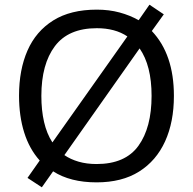

<svg xmlns="http://www.w3.org/2000/svg" viewBox="-20 -766 821 817"><path d="M720 -358Q720 -247 682.5 -164.5Q645 -82 572 -36Q499 10 391 10Q279 10 206 -37L158 31L97 -9L149 -83Q105 -132 83 -202Q61 -272 61 -359Q61 -469 97 -551Q133 -633 206.5 -679Q280 -725 392 -725Q444 -725 488.5 -713Q533 -701 570 -680L616 -746L677 -705L626 -634Q720 -535 720 -358ZM156 -358Q156 -297 167.5 -247Q179 -197 203 -160L522 -611Q470 -646 392 -646Q271 -646 213.5 -569.5Q156 -493 156 -358ZM625 -358Q625 -487 574 -560L254 -106Q280 -88 314.5 -78Q349 -68 391 -68Q513 -68 569 -145.5Q625 -223 625 -358Z"/></svg>

Font: Noto Sans Modi
Style: Regular
Weight: 400
Designer: Monotype Design Team
Foundry: Monotype Imaging Inc.
Version: Version 2.003; ttfautohint (v1.8.4.7-5d5b)